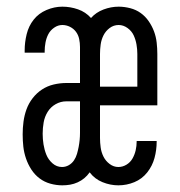

<svg xmlns="http://www.w3.org/2000/svg" viewBox="-20 -548 540 576"><path d="M167 8Q149 8 131 3Q113 -2 98.5 -13Q84 -24 74 -39.5Q64 -55 58 -72.5Q52 -90 50 -108Q48 -126 48 -145Q48 -164 50.5 -183Q53 -202 59.5 -220Q66 -238 78 -253.5Q90 -269 106 -279.5Q122 -290 141 -294.5Q160 -299 179 -299H220V-407Q220 -419 217.5 -431Q215 -443 208 -452.5Q201 -462 190 -467.5Q179 -473 167 -473Q154 -473 142.5 -465Q131 -457 125 -445.5Q119 -434 116.5 -420.5Q114 -407 114 -394V-390H54V-397Q54 -421 60 -445.5Q66 -470 81 -489Q96 -508 119.5 -518Q143 -528 167 -528Q191 -528 214 -520Q237 -512 253 -494Q268 -511 290.5 -519.5Q313 -528 336 -528Q353 -528 370.5 -523.5Q388 -519 402 -509Q416 -499 426 -484.5Q436 -470 442 -454Q448 -438 450 -420.5Q452 -403 452 -386V-232H280V-134Q280 -120 282 -105.5Q284 -91 290.5 -78Q297 -65 309 -56Q321 -47 335 -47Q348 -47 359.5 -54Q371 -61 377.5 -72.5Q384 -84 387 -97Q390 -110 390 -124V-125H450V-123Q450 -98 443.5 -74Q437 -50 421.5 -30.5Q406 -11 383 -1.5Q360 8 335 8Q311 8 287.5 -1.5Q264 -11 249 -31Q242 -21 233 -13.5Q224 -6 213 -1Q202 4 190.5 6Q179 8 167 8ZM392 -288V-386Q392 -400 389.5 -414.5Q387 -429 381 -442Q375 -455 362.5 -464Q350 -473 336 -473Q321 -473 309 -464Q297 -455 290.5 -442Q284 -429 282 -414.5Q280 -400 280 -386V-288ZM166 -47Q177 -47 186.5 -52.5Q196 -58 202 -67Q208 -76 211 -86.5Q214 -97 216 -107.5Q218 -118 219 -128.5Q220 -139 220 -150V-244H179Q162 -244 147 -235.5Q132 -227 123 -212.5Q114 -198 111 -181Q108 -164 108 -147Q108 -131 110.5 -115Q113 -99 119 -84Q125 -69 137.5 -58Q150 -47 166 -47Z"/></svg>

Font: Iosevka SS18 Light
Style: Regular
Weight: 300
Monospace: yes
Designer: Belleve Invis
Foundry: Belleve Invis
Version: Version 25.1.1; ttfautohint (v1.8.4)